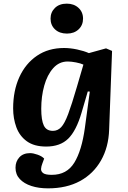

<svg xmlns="http://www.w3.org/2000/svg" viewBox="-20 -800 704 1052"><path d="M472 -298 461 -299 427 -183Q398 -84 354 -40.5Q310 3 233 3Q167 3 127 -26Q87 -55 69.5 -103Q52 -151 52 -206Q52 -303 86 -377.5Q120 -452 182.5 -494.5Q245 -537 331 -537Q365 -537 402.5 -529Q440 -521 467 -509L561 -535L594 -521L578 -90Q575 6 533.5 79Q492 152 418.5 192Q345 232 243 232Q192 232 152 219Q112 206 88.5 181Q65 156 65 119Q65 85 86 62Q107 39 145 39Q162 39 186 47.5Q210 56 222 69L212 96Q206 111 205 125Q204 139 216.5 148.5Q229 158 264 158Q346 158 387 91.5Q428 25 445 -99ZM270 -83Q296 -83 315 -103Q334 -123 353.5 -175Q373 -227 401 -323L437 -446Q422 -453 396.5 -458Q371 -463 351 -463Q304 -463 271.5 -426.5Q239 -390 222.5 -331Q206 -272 206 -204Q206 -142 220 -112.5Q234 -83 270 -83ZM257 -698Q257 -733 281 -756.5Q305 -780 346 -780Q385 -780 410 -757Q435 -734 435 -698Q435 -662 410.5 -639Q386 -616 347 -616Q306 -616 281.5 -639Q257 -662 257 -698Z"/></svg>

Font: Literata 7pt
Style: Bold Italic
Weight: 700
Italic angle: -2°
Designer: Latin by Veronika Burian and Jose Scaglione. Greek by Irene Vlachou. Cyrillic by Vera Evstafieva
Foundry: TypeTogether
Version: Version 3.002